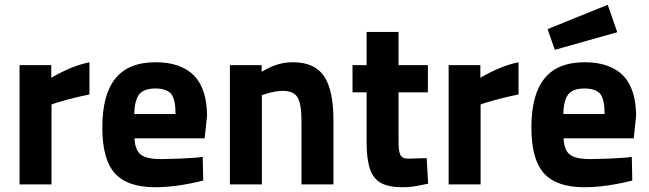

<svg xmlns="http://www.w3.org/2000/svg" viewBox="-20 -773 2721 805"><path d="M62 -500V0H196V-335L216 -342Q286 -363 355 -377V-512Q281 -497 195 -447V-500Z M630 12Q721 12 832 -16L830 -115L802 -112Q755 -109 735 -108Q673 -106 656 -106Q615 -106 591 -114Q567 -122 557 -140Q545 -160 544 -193H838L848 -286Q848 -399 794 -456Q738 -512 633 -512Q518 -512 464 -444Q409 -377 409 -238Q409 -105 461 -47Q514 12 630 12ZM716 -295H543Q544 -352 564 -378Q584 -402 632 -402Q678 -402 698 -379Q716 -355 716 -295Z M944 -500V0H1078V-374L1090 -378Q1134 -392 1165 -392Q1212 -392 1228 -364Q1244 -336 1244 -267V0H1378V-271Q1378 -394 1339 -453Q1300 -512 1208 -512Q1174 -512 1145 -503Q1112 -493 1077 -472V-500Z M1667 12Q1690 12 1713 9Q1733 6 1775 -3L1769 -110L1693 -108Q1666 -107 1658 -125Q1651 -140 1651 -181V-386H1774V-500H1651V-639H1517V-500H1458V-386H1517V-178Q1517 -107 1531 -65Q1544 -25 1577 -6Q1609 12 1667 12Z M1861 -500V0H1995V-335L2015 -342Q2085 -363 2154 -377V-512Q2080 -497 1994 -447V-500Z M2429 12Q2520 12 2631 -16L2629 -115L2601 -112Q2554 -109 2534 -108Q2472 -106 2455 -106Q2414 -106 2390 -114Q2366 -122 2356 -140Q2344 -160 2343 -193H2637L2647 -286Q2647 -399 2593 -456Q2537 -512 2432 -512Q2317 -512 2263 -444Q2208 -377 2208 -238Q2208 -105 2260 -47Q2313 12 2429 12ZM2515 -295H2342Q2343 -352 2363 -378Q2383 -402 2431 -402Q2477 -402 2497 -379Q2515 -355 2515 -295ZM2276 -651 2306 -564 2568 -638 2528 -753Z"/></svg>

Font: Online Auction - Bold
Style: Bold
Weight: 500
Designer: Mohamed Mostafa, the designer of Online Auction
Foundry: Kief Type Foundry
Version: ""